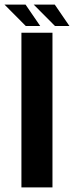

<svg xmlns="http://www.w3.org/2000/svg" viewBox="-46 -818 324 838"><path d="M47.5 0V-675H183V0ZM194 -704.5 101 -798H193L257 -704.5ZM66.5 -704.5 -26.5 -798H65.5L129.5 -704.5Z"/></svg>

Font: Anybody SemiBold
Style: Regular
Weight: 600
Designer: Tyler Finck
Foundry: Etcetera Type Company
Version: Version 1.010; ttfautohint (v1.8.3) -l 8 -r 50 -G 200 -x 14 